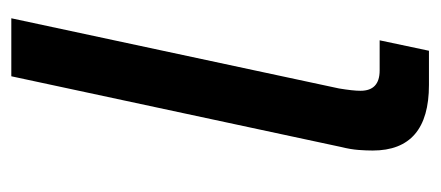

<svg xmlns="http://www.w3.org/2000/svg" viewBox="-234 -526 760 331"><g transform="rotate(-90 145.5 -360.0)"><path d="M58 -151 180 -720H280L159 -155Q155 -131 155 -118Q155 -85 190 -85H242L224 0H165Q52 0 52 -97Q52 -108 53 -121.5Q54 -135 58 -151Z"/></g></svg>

Font: Wix Madefor Text Medium
Style: Italic
Weight: 500
Italic angle: -12°
Designer: Dalton Maag Ltd
Foundry: Dalton Maag Ltd
Version: Version 3.100